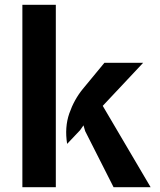

<svg xmlns="http://www.w3.org/2000/svg" viewBox="-20 -778 664 798"><path d="M452 0 334 -233 327 -257 313 -237 259 -180Q248 -249 268 -306.5Q288 -364 324 -408L414 -517H575L407 -338L606 0ZM73 0V-758H212V0Z"/></svg>

Font: Expletus Sans
Style: Bold
Weight: 700
Version: Version 7.500